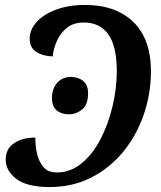

<svg xmlns="http://www.w3.org/2000/svg" viewBox="-20 -746 649 776"><path d="M181 10Q89 10 46 -23Q3 -56 3 -101Q3 -144 36.5 -167Q70 -190 123 -190Q122 -161 129 -128Q136 -95 154.5 -72Q173 -49 209 -49Q265 -49 310 -86Q355 -123 386.5 -184Q418 -245 435 -317Q452 -389 452 -457Q452 -560 417.5 -607.5Q383 -655 319 -655Q279 -655 253 -635.5Q227 -616 212 -585Q197 -554 193 -518Q154 -519 127 -536Q100 -553 100 -590Q100 -626 128 -657Q156 -688 206.5 -707Q257 -726 324 -726Q448 -726 519 -657Q590 -588 590 -458Q590 -366 560.5 -281.5Q531 -197 477 -131.5Q423 -66 348 -28Q273 10 181 10ZM259 -284Q228 -284 209 -300Q190 -316 190 -350Q190 -387 211 -411Q232 -435 266 -435Q296 -435 316 -419Q336 -403 336 -369Q336 -322 311.5 -303Q287 -284 259 -284Z"/></svg>

Font: Noto Serif SemiCondensed SemiBold
Style: Italic
Weight: 600
Width: 4
Italic angle: -12°
Designer: Monotype Design Team
Foundry: Monotype Imaging Inc.
Version: Version 2.014; ttfautohint (v1.8.4.7-5d5b)